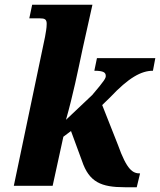

<svg xmlns="http://www.w3.org/2000/svg" viewBox="-20 -780 672 806"><path d="M568 -52C538 -52 513 -65 475 -172L409 -339L442 -371C520 -454 573 -483 622 -483L632 -536H387L376 -483C416 -483 424 -475 424 -461C424 -452 420 -443 367 -381L257 -277C287 -383 306 -477 327 -576L368 -760H115L103 -703H147C168 -703 176 -699 176 -680C176 -661 172 -644 169 -625L38 0H201L246 -206L278 -230L324 -105C354 -15 405 6 504 6H554Z"/></svg>

Font: Noto Serif SemiCondensed Extra
Style: Italic
Weight: 800
Width: 4
Italic angle: -12°
Designer: Monotype Design Team
Foundry: Monotype Imaging Inc.
Version: Version 1.901